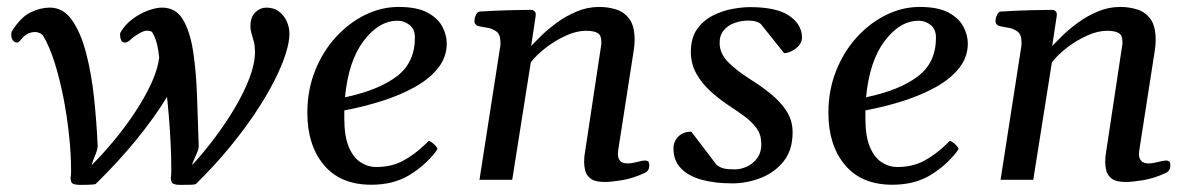

<svg xmlns="http://www.w3.org/2000/svg" viewBox="-20 -515 3416 550"><path d="M209.5 14.6Q186.5 14.6 184.1 5.6Q181.6 -3.4 182.1 -5.9Q182.1 -5.9 182.9 -10.7Q183.6 -15.6 183.6 -26.4Q183.6 -74.2 177.7 -128.7Q171.9 -183.1 161.4 -236.6Q150.9 -290 136.5 -335.4Q122.1 -380.9 105 -410.2Q101.1 -417 94 -420.2Q86.9 -423.3 81.5 -423.3Q69.3 -423.3 59.1 -418Q48.8 -412.6 41 -402.8Q33.7 -393.1 28.8 -393.1Q21.5 -393.1 16.8 -399.7Q12.2 -406.2 12.2 -415Q12.2 -418 12.7 -421.1Q13.2 -424.3 15.1 -427.2Q40 -466.3 67.9 -479.7Q95.7 -493.2 123 -493.2Q160.6 -493.2 185.8 -458Q210.9 -422.9 226.3 -364.5Q241.7 -306.2 249.3 -236.1Q256.8 -166 259.8 -96.2Q259.8 -87.4 252.2 -69.1Q244.6 -50.8 242.2 -41.5Q274.4 -73.7 306.9 -112.8Q339.4 -151.9 366.9 -193.6Q394.5 -235.4 413.1 -275.4Q431.6 -315.4 436 -349.6Q434.1 -371.1 429.7 -388.9Q425.3 -406.7 417 -420.9Q415 -424.8 410.2 -426Q405.3 -427.2 400.9 -427.2Q391.6 -427.2 376 -417.7Q360.4 -408.2 355.5 -402.8Q345.7 -393.1 337.9 -393.1Q329.6 -393.1 326.9 -399.9Q324.2 -406.7 324.2 -412.6Q324.2 -415 324 -417.7Q323.7 -420.4 325.7 -422.9Q338.9 -445.3 360.1 -460.9Q381.3 -476.6 404.3 -484.9Q427.2 -493.2 444.3 -493.2Q483.4 -493.2 503.9 -459.2Q524.4 -425.3 533.2 -367.9Q542 -310.5 544.4 -240Q546.9 -169.4 549.3 -96.2Q549.3 -87.4 540.8 -69.1Q532.2 -50.8 529.8 -41.5Q561.5 -75.7 593.3 -117.7Q625 -159.7 651.6 -204.1Q678.2 -248.5 694.3 -290.5Q710.4 -332.5 710.4 -366.2Q710.4 -382.8 707.3 -395.3Q704.1 -407.7 700.7 -418.2Q697.3 -428.7 697.3 -439Q697.3 -466.3 711.4 -479.7Q725.6 -493.2 743.2 -493.2Q764.6 -493.2 779.3 -481.9Q793.9 -470.7 801.5 -453.6Q809.1 -436.5 809.1 -418Q809.1 -394.5 798.1 -359.9Q787.1 -325.2 765.1 -282.2Q743.2 -239.3 710.9 -190.9Q678.7 -142.6 636.2 -91.1Q593.8 -39.6 541.5 11.7Q539.6 13.7 528.8 14.2Q518.1 14.6 496.6 14.6Q473.6 14.6 471.2 5.6Q468.8 -3.4 469.2 -5.9Q469.2 -5.9 470 -10.7Q470.7 -15.6 470.7 -26.4Q470.7 -68.8 468.5 -110.1Q466.3 -151.4 463.4 -185.1Q460.4 -218.8 458.5 -237.3Q422.4 -178.2 370.4 -114.5Q318.4 -50.8 254.4 11.7Q251.5 14.6 209.5 14.6Z M1259.8 -390.6Q1259.8 -352.1 1235.6 -321Q1211.4 -290 1169.9 -266.6Q1128.4 -243.2 1075.9 -226.3Q1023.4 -209.5 966.3 -198.7Q966.3 -193.4 966.3 -187.5Q966.3 -181.6 966.3 -175.8Q966.3 -125 979 -94.5Q991.7 -64 1012.7 -50.3Q1033.7 -36.6 1057.6 -36.6Q1101.1 -36.6 1134.3 -54.2Q1167.5 -71.8 1201.7 -105Q1204.1 -107.9 1206.5 -110.1Q1209 -112.3 1212.4 -109.9Q1217.8 -106.9 1222.4 -102.8Q1227.1 -98.6 1230.5 -93.8Q1231.4 -92.3 1232.2 -91.3Q1232.9 -90.3 1232.9 -89.4Q1232.9 -86.9 1231 -84.7Q1229 -82.5 1228 -80.1Q1195.3 -38.6 1150.6 -12.2Q1106 14.2 1043.5 14.2Q955.1 14.2 907.7 -42.5Q860.4 -99.1 860.4 -191.9Q860.4 -256.3 882.3 -311.8Q904.3 -367.2 941.7 -408.2Q979 -449.2 1025.6 -472.2Q1072.3 -495.1 1121.6 -495.1Q1175.3 -495.1 1205.3 -478.5Q1235.4 -461.9 1247.6 -437.7Q1259.8 -413.6 1259.8 -390.6ZM1119.1 -455.6Q1065.4 -455.6 1021.7 -397.9Q978 -340.3 968.3 -236.3Q1065.4 -256.8 1117.4 -296.9Q1169.4 -336.9 1168.5 -409.2Q1168 -432.1 1152.8 -443.8Q1137.7 -455.6 1119.1 -455.6Z M1795.9 -374 1751 -85.4Q1750 -77.6 1750 -73.7Q1750 -62 1756.1 -54.4Q1762.2 -46.9 1778.8 -46.9Q1789.1 -46.9 1804.7 -51Q1820.3 -55.2 1827.6 -55.2Q1832 -55.2 1835.9 -53.2Q1839.8 -51.3 1839.8 -40.5Q1839.8 -25.9 1827.6 -20Q1794.4 -4.4 1762.7 1Q1731 6.3 1712.9 6.3Q1684.6 6.3 1672.1 -3.2Q1659.7 -12.7 1656.5 -25.9Q1653.3 -39.1 1653.3 -49.8Q1653.3 -58.1 1653.8 -63.7Q1654.3 -69.3 1654.3 -69.3L1701.7 -382.8Q1702.6 -386.7 1702.6 -389.6Q1702.6 -392.6 1702.6 -395.5Q1702.6 -414.1 1691.9 -420.4Q1681.2 -426.8 1658.2 -426.8Q1631.3 -426.8 1600.8 -412.8Q1570.3 -398.9 1543.5 -378.2Q1516.6 -357.4 1500.5 -336.4L1447.3 0H1353.5L1412.6 -379.9Q1413.6 -383.8 1413.6 -387Q1413.6 -390.1 1413.6 -393.6Q1413.6 -416.5 1401.6 -425Q1389.6 -433.6 1374.3 -435.8Q1358.9 -438 1348.1 -440.9Q1343.3 -443.4 1340.8 -447.3Q1338.4 -451.2 1339.4 -460.4Q1340.3 -466.3 1344.2 -473.9Q1348.1 -481.4 1354 -481.9Q1401.9 -484.9 1441.9 -485.8Q1481.9 -486.8 1502.4 -486.8Q1506.3 -486.8 1511.2 -482.9Q1516.1 -479 1514.2 -467.3L1501.5 -383.3Q1511.2 -393.6 1530 -412.1Q1548.8 -430.7 1574.7 -449.7Q1600.6 -468.8 1631.6 -481.9Q1662.6 -495.1 1696.3 -495.1Q1722.2 -495.1 1745.4 -487.8Q1768.6 -480.5 1783.2 -460.2Q1797.9 -439.9 1797.9 -400.9Q1797.9 -394.5 1797.4 -387.9Q1796.9 -381.3 1795.9 -374Z M2077.6 10.3Q2027.8 10.3 1989.7 -0.2Q1951.7 -10.7 1930.4 -33Q1909.2 -55.2 1909.2 -89.4Q1909.2 -109.9 1923.1 -123.8Q1937 -137.7 1960.4 -137.7L2032.2 -43.5Q2042 -35.2 2053.2 -32.5Q2064.5 -29.8 2085.9 -29.8Q2101.6 -29.8 2119.6 -37.8Q2137.7 -45.9 2149.9 -63.2Q2162.1 -80.6 2160.6 -107.4Q2159.7 -131.3 2146 -149.4Q2132.3 -167.5 2110.8 -183.1Q2089.4 -198.7 2064 -215.3Q2038.6 -232.4 2014.4 -254.4Q1990.2 -276.4 1974.6 -304.4Q1959 -332.5 1959 -366.2Q1959 -406.7 1977.1 -431.9Q1995.1 -457 2022.5 -470.7Q2049.8 -484.4 2078.4 -489.5Q2106.9 -494.6 2127.9 -494.6Q2203.6 -494.6 2239.5 -470.7Q2275.4 -446.8 2277.3 -411.1Q2278.3 -396.5 2269.3 -385.5Q2260.3 -374.5 2247.8 -368.7Q2235.4 -362.8 2226.1 -362.8L2160.6 -444.8Q2155.3 -450.7 2145.5 -453.4Q2135.7 -456.1 2123.5 -456.1Q2104.5 -456.1 2085 -449.5Q2065.4 -442.9 2053 -428Q2040.5 -413.1 2041.5 -388.2Q2043 -359.9 2066.7 -336.2Q2090.3 -312.5 2128.9 -288.1Q2158.7 -269.5 2186.5 -247.3Q2214.4 -225.1 2232.4 -197.8Q2250.5 -170.4 2250.5 -135.7Q2250.5 -85 2224.6 -52.7Q2198.7 -20.5 2158.9 -5.1Q2119.1 10.3 2077.6 10.3Z M2752.4 -390.6Q2752.4 -352.1 2728.3 -321Q2704.1 -290 2662.6 -266.6Q2621.1 -243.2 2568.6 -226.3Q2516.1 -209.5 2459 -198.7Q2459 -193.4 2459 -187.5Q2459 -181.6 2459 -175.8Q2459 -125 2471.7 -94.5Q2484.4 -64 2505.4 -50.3Q2526.4 -36.6 2550.3 -36.6Q2593.8 -36.6 2627 -54.2Q2660.2 -71.8 2694.3 -105Q2696.8 -107.9 2699.2 -110.1Q2701.7 -112.3 2705.1 -109.9Q2710.4 -106.9 2715.1 -102.8Q2719.7 -98.6 2723.1 -93.8Q2724.1 -92.3 2724.9 -91.3Q2725.6 -90.3 2725.6 -89.4Q2725.6 -86.9 2723.6 -84.7Q2721.7 -82.5 2720.7 -80.1Q2688 -38.6 2643.3 -12.2Q2598.6 14.2 2536.1 14.2Q2447.8 14.2 2400.4 -42.5Q2353 -99.1 2353 -191.9Q2353 -256.3 2375 -311.8Q2397 -367.2 2434.3 -408.2Q2471.7 -449.2 2518.3 -472.2Q2564.9 -495.1 2614.3 -495.1Q2668 -495.1 2698 -478.5Q2728 -461.9 2740.2 -437.7Q2752.4 -413.6 2752.4 -390.6ZM2611.8 -455.6Q2558.1 -455.6 2514.4 -397.9Q2470.7 -340.3 2460.9 -236.3Q2558.1 -256.8 2610.1 -296.9Q2662.1 -336.9 2661.1 -409.2Q2660.6 -432.1 2645.5 -443.8Q2630.4 -455.6 2611.8 -455.6Z M3288.6 -374 3243.7 -85.4Q3242.7 -77.6 3242.7 -73.7Q3242.7 -62 3248.8 -54.4Q3254.9 -46.9 3271.5 -46.9Q3281.7 -46.9 3297.4 -51Q3313 -55.2 3320.3 -55.2Q3324.7 -55.2 3328.6 -53.2Q3332.5 -51.3 3332.5 -40.5Q3332.5 -25.9 3320.3 -20Q3287.1 -4.4 3255.4 1Q3223.6 6.3 3205.6 6.3Q3177.2 6.3 3164.8 -3.2Q3152.3 -12.7 3149.2 -25.9Q3146 -39.1 3146 -49.8Q3146 -58.1 3146.5 -63.7Q3147 -69.3 3147 -69.3L3194.3 -382.8Q3195.3 -386.7 3195.3 -389.6Q3195.3 -392.6 3195.3 -395.5Q3195.3 -414.1 3184.6 -420.4Q3173.8 -426.8 3150.9 -426.8Q3124 -426.8 3093.5 -412.8Q3063 -398.9 3036.1 -378.2Q3009.3 -357.4 2993.2 -336.4L2939.9 0H2846.2L2905.3 -379.9Q2906.2 -383.8 2906.2 -387Q2906.2 -390.1 2906.2 -393.6Q2906.2 -416.5 2894.3 -425Q2882.3 -433.6 2866.9 -435.8Q2851.6 -438 2840.8 -440.9Q2835.9 -443.4 2833.5 -447.3Q2831.1 -451.2 2832 -460.4Q2833 -466.3 2836.9 -473.9Q2840.8 -481.4 2846.7 -481.9Q2894.5 -484.9 2934.6 -485.8Q2974.6 -486.8 2995.1 -486.8Q2999 -486.8 3003.9 -482.9Q3008.8 -479 3006.8 -467.3L2994.1 -383.3Q3003.9 -393.6 3022.7 -412.1Q3041.5 -430.7 3067.4 -449.7Q3093.3 -468.8 3124.3 -481.9Q3155.3 -495.1 3189 -495.1Q3214.8 -495.1 3238 -487.8Q3261.2 -480.5 3275.9 -460.2Q3290.5 -439.9 3290.5 -400.9Q3290.5 -394.5 3290 -387.9Q3289.6 -381.3 3288.6 -374Z"/></svg>

Font: Gelasio
Style: Italic
Weight: 400
Italic angle: -8.5°
Designer: Eben Sorkin
Foundry: Eben Sorkin
Version: Version 1.008